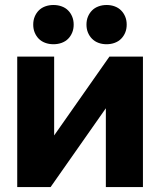

<svg xmlns="http://www.w3.org/2000/svg" viewBox="-20 -760 650 780"><path d="M50 0H185.5L410 -320.2V0H560.7V-530H424.5L200 -209.8V-530H50ZM197.2 -580.3Q215.5 -580.3 231 -586.1Q246.5 -591.9 256.9 -602.6Q267.4 -613.2 273.3 -627.7Q279.3 -642.1 279.3 -660Q279.3 -677.9 273.3 -692.3Q267.4 -706.8 256.9 -717.4Q246.5 -728.1 231 -733.9Q215.5 -739.7 197.1 -739.7Q178.8 -739.7 163.3 -733.9Q147.9 -728.1 137.4 -717.4Q127 -706.8 121 -692.3Q115 -677.9 115 -660Q115 -642.1 121 -627.7Q127 -613.2 137.4 -602.6Q147.9 -591.9 163.4 -586.1Q178.9 -580.3 197.2 -580.3ZM412.8 -580.3Q430.9 -580.3 446.3 -586.1Q461.8 -591.9 472.2 -602.6Q482.7 -613.2 488.7 -627.7Q494.7 -642.1 494.7 -660Q494.7 -677.9 488.7 -692.3Q482.7 -706.8 472.2 -717.4Q461.8 -728.1 446.5 -733.9Q431.3 -739.7 413.2 -739.7Q395.1 -739.7 379.7 -733.9Q364.2 -728.1 353.8 -717.4Q343.3 -706.8 337.3 -692.3Q331.3 -677.9 331.3 -660Q331.3 -642.1 337.3 -627.7Q343.3 -613.2 353.8 -602.6Q364.2 -591.9 379.5 -586.1Q394.7 -580.3 412.8 -580.3Z"/></svg>

Font: Golos Text VF
Style: Regular
Weight: 400
Designer: A.Korolkova, Vitaly Kuzmin
Foundry: ParaType Ltd
Version: Version 2.005